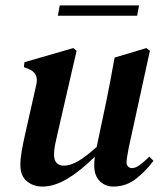

<svg xmlns="http://www.w3.org/2000/svg" viewBox="-20 -673 588 707"><path d="M136 14Q103 14 79 -5.5Q55 -25 55 -66Q55 -89 60 -117Q65 -145 71 -172L114 -363Q123 -404 85 -419L68 -426L70 -444L250 -496L262 -486L193 -186Q187 -161 183 -141Q179 -121 179 -104Q179 -82 189 -72.5Q199 -63 215 -63Q239 -63 267.5 -79.5Q296 -96 336 -132L337 -137L371 -298Q379 -339 387 -379.5Q395 -420 402 -461L519 -496L532 -486L454 -129Q451 -112 448.5 -98Q446 -84 446 -75Q446 -65 452 -59.5Q458 -54 465 -54Q479 -54 493.5 -64.5Q508 -75 530 -96L545 -81Q520 -46 482.5 -16Q445 14 397 14Q368 14 347.5 -6Q327 -26 327 -64Q327 -79 329 -96Q277 -44 228.5 -15Q180 14 136 14ZM193 -615 200 -653H492L485 -615Z"/></svg>

Font: DM Serif Text
Style: Italic
Weight: 400
Italic angle: -12°
Designer: Colophon Foundry, Frank Grießhammer
Foundry: Colophon Foundry
Version: Version 5.100; ttfautohint (v1.8.2)